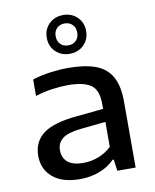

<svg xmlns="http://www.w3.org/2000/svg" viewBox="-91 -888 781 966"><g transform="rotate(-10 300.0 -405.0)"><path d="M241 9Q149 9 100.5 -32.8Q52 -74.5 52 -142.5Q52 -214.5 105.5 -254.8Q159 -295 279.5 -305.5L414.5 -319V-344Q414.5 -416.5 376.8 -442Q339 -467.5 260 -467.5Q225 -467.5 180.5 -461.5Q136 -455.5 93.5 -441.5V-525.5Q134.5 -539 183.8 -545.8Q233 -552.5 276 -552.5Q359.5 -552.5 414.8 -532.8Q470 -513 497.2 -465.8Q524.5 -418.5 524.5 -336.5V0H431L423 -58.5H417Q386.5 -26.5 340 -8.8Q293.5 9 241 9ZM164.5 -151.5Q164.5 -113 190.2 -90.8Q216 -68.5 271 -68.5Q309.5 -68.5 347 -82.5Q384.5 -96.5 414.5 -125V-252.5L288 -239.5Q220.5 -232.5 192.5 -210.8Q164.5 -189 164.5 -151.5ZM298 -621Q254.5 -621 226 -649Q197.5 -677 197.5 -720Q197.5 -763 226 -791Q254.5 -819 298 -819Q341.5 -819 370 -791Q398.5 -763 398.5 -720Q398.5 -677 370 -649Q341.5 -621 298 -621ZM298 -664Q322 -664 337.5 -679Q353 -694 353 -720Q353 -746 337.5 -761Q322 -776 298 -776Q274 -776 258.5 -761Q243 -746 243 -720Q243 -694 258.5 -679Q274 -664 298 -664Z"/></g></svg>

Font: Encode Sans Exp Md
Style: Regular
Weight: 500
Width: 7
Designer: Multiple Designers
Foundry: Impallari Type
Version: Version 3.002; ttfautohint (v1.8.3) -l 8 -r 50 -G 200 -x 14 